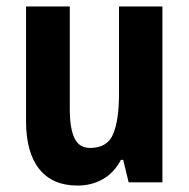

<svg xmlns="http://www.w3.org/2000/svg" viewBox="-20 -567 588 597"><path d="M485 -547V0H380L363 -70H356Q335 -30 300 -10Q265 10 221 10Q143 10 102 -41.5Q61 -93 61 -190V-547H197V-228Q197 -168 211.5 -137.5Q226 -107 260 -107Q314 -107 332 -150.5Q350 -194 350 -275V-547Z"/></svg>

Font: Noto Sans Thai Cond
Style: Bold
Weight: 700
Width: 3
Designer: Monotype Design Team
Foundry: Monotype Imaging Inc.
Version: Version 2.002; ttfautohint (v1.8.4.7-5d5b)